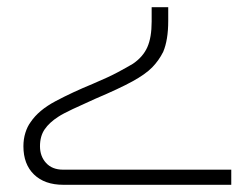

<svg xmlns="http://www.w3.org/2000/svg" viewBox="-20 -335 662 533"><path d="M156 178Q104 178 74.5 149.5Q45 121 45 71Q45 51 50.5 33.5Q56 16 65 4Q87 -29 134 -54Q181 -79 237 -102Q282 -121 308 -135Q334 -149 349 -158Q377 -177 389 -204Q401 -231 401 -275V-315H447V-277Q447 -224 433 -191Q421 -167 402.5 -148Q384 -129 347.5 -109Q311 -89 245 -61Q209 -45 181.5 -32Q154 -19 142 -11Q117 5 104 24Q91 43 91 71Q91 99 108 117.5Q125 136 155 136H622V178Z"/></svg>

Font: Noto Kufi Arabic ExtraLight
Style: Regular
Weight: 200
Designer: Monotype Design Team, David Williams, Khaled Hosny
Foundry: Google LLC
Version: Version 2.109; ttfautohint (v1.8.4.7-5d5b)